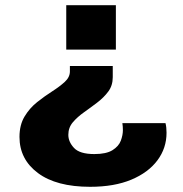

<svg xmlns="http://www.w3.org/2000/svg" viewBox="-20 -547 703 739"><path d="M235 -356V-527H426V-356ZM327 172Q197 172 126 119Q55 66 55 -20Q55 -66 74.5 -98.5Q94 -131 123 -154Q152 -177 181 -195.5Q210 -214 229.5 -232Q249 -250 249 -272V-293H414V-250Q414 -218 397 -195Q380 -172 354.5 -152.5Q329 -133 303.5 -115Q278 -97 260.5 -76.5Q243 -56 243 -28Q243 -1 265 22.5Q287 46 343 46Q389 46 413 31Q437 16 445 -5.5Q453 -27 453 -46Q453 -60 451 -73H617Q619 -65 620 -56Q621 -47 621 -36Q621 23 586 70Q551 117 485.5 144.5Q420 172 327 172Z"/></svg>

Font: Archivo SemiExpanded ExtraBold
Style: Regular
Weight: 800
Width: 6
Designer: Hector Gatti
Foundry: Omnibus-Type
Version: Version 2.001; ttfautohint (v1.8.3)